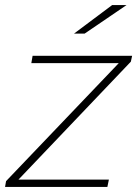

<svg xmlns="http://www.w3.org/2000/svg" viewBox="-27 -740 543 760"><path d="M-7 0 -3 -23 443 -490H97L102 -519H496L491 -496L46 -29H404L398 0ZM266 -607 417 -720H474L308 -607Z"/></svg>

Font: Montserrat ExtraLight
Style: Italic
Weight: 200
Italic angle: -11.3°
Designer: Julieta Ulanovsky
Foundry: Julieta Ulanovsky
Version: Version 9.000; ttfautohint (v1.8.4.7-5d5b)